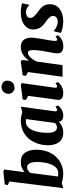

<svg xmlns="http://www.w3.org/2000/svg" viewBox="846 -1717 881 2613"><g transform="rotate(-90 1286.5 -410.5)"><path d="M123.5 -724.6 73.2 -745.6 83.5 -786.6 259.8 -805.7 286.1 -792.5 250 -517.1Q274.4 -537.6 308.3 -552.7Q342.3 -567.9 387.2 -567.9Q429.7 -567.9 461.2 -553.7Q492.7 -539.6 513.4 -512.5Q534.2 -485.4 544.7 -446Q555.2 -406.7 555.2 -356.4Q555.2 -279.3 532.2 -212.6Q509.3 -146 466.1 -96.4Q422.9 -46.9 361.1 -18.6Q299.3 9.8 222.2 9.8Q207 9.8 190.9 7.8Q174.8 5.9 159.4 2.9Q144 0 129.6 -3.7Q115.2 -7.3 103.5 -11.2L32.2 9.8ZM318.4 -482.4Q293.9 -482.4 274.4 -469.7Q254.9 -457 239.7 -439L190.9 -62.5Q200.7 -60.1 211.4 -59.1Q222.2 -58.1 234.9 -58.1Q276.9 -58.1 306.2 -83.7Q335.4 -109.4 353.8 -151.4Q372.1 -193.4 380.4 -246.8Q388.7 -300.3 388.7 -356Q388.7 -381.3 384.5 -404.3Q380.4 -427.2 371.8 -444.6Q363.3 -461.9 349.9 -472.2Q336.4 -482.4 318.4 -482.4Z M616.2 -196.3Q616.2 -243.7 625.7 -289.8Q635.3 -335.9 654.1 -377.2Q672.9 -418.5 700.9 -453.4Q729 -488.3 766.1 -513.7Q803.2 -539.1 849.6 -553.5Q896 -567.9 951.2 -567.9Q965.8 -567.9 981.7 -565.9Q997.6 -564 1012.9 -561Q1028.3 -558.1 1042.2 -554.4Q1056.2 -550.8 1067.4 -546.9L1141.6 -567.9L1078.6 -110.8Q1076.2 -90.8 1081.3 -82.3Q1086.4 -73.7 1097.7 -73.7Q1104.5 -73.7 1115 -78.1Q1125.5 -82.5 1143.1 -96.2L1156.7 -60.5Q1152.3 -53.7 1141.1 -42Q1129.9 -30.3 1112.5 -18.8Q1095.2 -7.3 1072 1.2Q1048.8 9.8 1020 9.8Q983.9 9.8 960.9 -5.9Q938 -21.5 937 -51.8Q925.3 -40 910.2 -28.8Q895 -17.6 876.5 -9Q857.9 -0.5 835.9 4.6Q814 9.8 788.6 9.8Q742.7 9.8 710 -6.6Q677.2 -22.9 656.5 -51Q635.7 -79.1 626 -116.7Q616.2 -154.3 616.2 -196.3ZM857.4 -75.2Q874.5 -75.2 890.1 -82.8Q905.8 -90.3 918.9 -102.1L972.7 -496.6Q956.5 -499.5 939.5 -499.5Q909.7 -499.5 886.7 -486.6Q863.8 -473.6 846.7 -451.4Q829.6 -429.2 817.9 -399.7Q806.2 -370.1 798.8 -336.9Q791.5 -303.7 788.3 -269Q785.2 -234.4 785.2 -201.7Q785.2 -141.1 804.4 -108.2Q823.7 -75.2 857.4 -75.2Z M1233.9 -63Q1242.7 -121.6 1256.3 -223.9Q1270 -326.2 1288.6 -467.8L1232.4 -499L1240.2 -542.5L1435.5 -567.9L1462.4 -556.2L1399.9 -110.8Q1394.5 -73.7 1417 -73.7Q1425.3 -73.7 1435.1 -78.6Q1444.8 -83.5 1461.9 -96.2L1475.6 -60.5Q1471.2 -55.2 1460 -43.5Q1448.7 -31.7 1430.9 -20Q1413.1 -8.3 1388.2 0.7Q1363.3 9.8 1331.1 9.8Q1278.8 9.8 1253.9 -10.5Q1229 -30.8 1233.9 -63ZM1395 -653.3Q1378.9 -653.3 1364.3 -660.4Q1349.6 -667.5 1338.9 -679Q1328.1 -690.4 1321.8 -705.1Q1315.4 -719.7 1315.9 -734.9Q1316.4 -754.9 1323.2 -772.2Q1330.1 -789.6 1342.3 -802.5Q1354.5 -815.4 1372.3 -823Q1390.1 -830.6 1412.6 -830.6Q1432.1 -830.6 1447.5 -823.7Q1462.9 -816.9 1473.9 -805.9Q1484.9 -794.9 1490.5 -780.8Q1496.1 -766.6 1495.6 -752Q1495.1 -731.4 1489 -713.6Q1482.9 -695.8 1470.7 -682.4Q1458.5 -668.9 1439.7 -661.1Q1420.9 -653.3 1395 -653.3Z M1612.3 -469.7 1560.1 -499 1567.9 -542.5 1750.5 -567.9 1775.9 -556.2 1768.1 -453.6Q1784.2 -479 1804 -500.2Q1823.7 -521.5 1846.7 -536.4Q1869.6 -551.3 1896 -559.6Q1922.4 -567.9 1951.2 -567.9Q1979.5 -567.9 2003.2 -560.3Q2026.9 -552.7 2043.9 -535.2Q2061 -517.6 2070.8 -489.5Q2080.6 -461.4 2080.6 -420.4Q2080.6 -409.2 2078.1 -388.4Q2075.7 -367.7 2072 -343Q2068.4 -318.4 2064.2 -292.7Q2060.1 -267.1 2056.6 -246.6Q2053.7 -228 2050 -208Q2046.4 -188 2043.2 -168.5Q2040 -148.9 2038.1 -131.6Q2036.1 -114.3 2036.1 -100.6Q2036.1 -83 2042 -78.4Q2047.9 -73.7 2055.2 -73.7Q2063.5 -73.7 2072.5 -78.4Q2081.5 -83 2099.1 -96.2L2112.8 -60.5Q2108.9 -55.2 2097.9 -43.5Q2086.9 -31.7 2068.6 -19.8Q2050.3 -7.8 2024.7 1.2Q1999 10.3 1966.3 10.3Q1933.1 10.3 1913.6 2.4Q1894 -5.4 1883.8 -17.3Q1873.5 -29.3 1870.4 -44.2Q1867.2 -59.1 1867.2 -73.2Q1867.2 -83.5 1869.1 -99.4Q1871.1 -115.2 1874.5 -134.5Q1877.9 -153.8 1881.8 -174.8Q1885.7 -195.8 1889.6 -216.3Q1893.1 -235.8 1897.2 -259.5Q1901.4 -283.2 1904.5 -307.9Q1907.7 -332.5 1909.9 -356.9Q1912.1 -381.3 1911.6 -402.8Q1911.1 -422.9 1908.7 -436Q1906.2 -449.2 1901.6 -457Q1897 -464.8 1889.9 -468Q1882.8 -471.2 1873 -471.2Q1858.4 -471.2 1842.5 -461.7Q1826.7 -452.1 1810.8 -435.8Q1794.9 -419.4 1780.5 -397.7Q1766.1 -376 1754.9 -352.1L1706.5 0H1548.3Z M2168.5 -122.1Q2176.3 -114.3 2189.7 -104.5Q2203.1 -94.7 2220.2 -85.9Q2237.3 -77.1 2257.3 -71.3Q2277.3 -65.4 2298.8 -65.4Q2312 -65.4 2325.7 -68.8Q2339.4 -72.3 2350.6 -79.8Q2361.8 -87.4 2368.9 -99.1Q2376 -110.8 2376 -127.9Q2376 -142.6 2369.9 -155.8Q2363.8 -168.9 2352.1 -181.9Q2340.3 -194.8 2323.7 -207.8Q2307.1 -220.7 2286.1 -235.4Q2269 -247.1 2252.2 -262.2Q2235.4 -277.3 2221.9 -297.1Q2208.5 -316.9 2200.2 -342.5Q2191.9 -368.2 2191.9 -400.4Q2191.9 -437 2208.3 -467.8Q2224.6 -498.5 2254.4 -520.8Q2284.2 -543 2326.4 -555.4Q2368.7 -567.9 2420.9 -567.9Q2440.9 -567.9 2460.9 -566.2Q2481 -564.5 2498 -561.8Q2515.1 -559.1 2528.3 -555.9Q2541.5 -552.7 2547.9 -549.8L2526.9 -448.7Q2522 -454.1 2513.2 -462.4Q2504.4 -470.7 2491.9 -478.5Q2479.5 -486.3 2463.1 -491.9Q2446.8 -497.6 2427.2 -497.6Q2411.6 -497.6 2397.5 -494.1Q2383.3 -490.7 2372.6 -483.6Q2361.8 -476.6 2355.5 -465.8Q2349.1 -455.1 2349.1 -440.4Q2349.1 -425.8 2354.5 -413.1Q2359.9 -400.4 2370.8 -387.7Q2381.8 -375 2398.4 -361.6Q2415 -348.1 2437 -332Q2457.5 -316.9 2475.6 -301.3Q2493.7 -285.6 2507.1 -266.8Q2520.5 -248 2528.1 -224.4Q2535.6 -200.7 2535.6 -169.9Q2535.6 -124 2516.4 -90.3Q2497.1 -56.6 2464.6 -34.4Q2432.1 -12.2 2389.9 -1.2Q2347.7 9.8 2301.8 9.8Q2278.3 9.8 2253.4 6.6Q2228.5 3.4 2206.8 -1.5Q2185.1 -6.3 2168.5 -12.5Q2151.9 -18.6 2145 -23.9Z"/></g></svg>

Font: Merriweather UltraBold
Style: Italic
Weight: 900
Italic angle: -7°
Designer: Eben Sorkin ( eben@eyebytes.com )
Foundry: Eben Sorkin ( eben@eyebytes.com )
Version: Version 1.52; ttfautohint (v1.4.1)